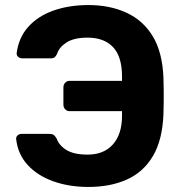

<svg xmlns="http://www.w3.org/2000/svg" viewBox="-20 -730 718 760"><path d="M330 10Q253 10 190.5 -12.5Q128 -35 89.5 -77Q51 -119 44 -179Q43 -188 49.5 -194Q56 -200 65 -200H175Q187 -200 192.5 -196Q198 -192 204 -182Q214 -154 243.5 -136Q273 -118 327 -118Q391 -118 427 -158.5Q463 -199 463 -272V-290H256Q245 -290 238 -297.5Q231 -305 231 -316V-384Q231 -395 238 -402.5Q245 -410 256 -410H463V-427Q463 -506 427.5 -543.5Q392 -581 327 -581Q273 -581 243.5 -562Q214 -543 206 -517Q201 -507 196 -503Q191 -499 179 -499H68Q59 -499 52 -505Q45 -511 46 -520Q54 -582 92.5 -624.5Q131 -667 192.5 -688.5Q254 -710 330 -710Q415 -710 481 -679.5Q547 -649 585 -586Q623 -523 627 -422Q628 -393 628 -371.5Q628 -350 628 -328.5Q628 -307 627 -278Q623 -176 585.5 -112.5Q548 -49 482.5 -19.5Q417 10 330 10Z"/></svg>

Font: Rubik SemiBold
Style: Regular
Weight: 600
Designer: Hubert and Fischer
Foundry: Hubert and Fischer
Version: Version 2.300;gftools[0.9.30]